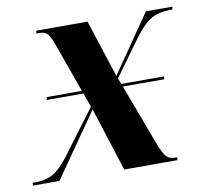

<svg xmlns="http://www.w3.org/2000/svg" viewBox="-84 -607 724 677"><g transform="rotate(-10 278.0 -268.0)"><path d="M-19 0 -18 -10H-8Q28 -10 54 -24Q80 -38 112 -80L231 -239L213 -289H82L83 -299H209L145 -478Q135 -505 126 -515.5Q117 -526 98 -526H86L88 -536H271L338 -330L480 -536H575L573 -526H562Q526 -526 499 -511.5Q472 -497 437 -451L342 -320L350 -299H503L502 -289H354L433 -78Q450 -32 461.5 -21Q473 -10 491 -10H500L498 0H308L235 -228L76 0Z"/></g></svg>

Font: Noto Serif Display SemiCondensed
Style: Bold Italic
Weight: 700
Width: 4
Italic angle: -12°
Designer: Monotype Design Team
Foundry: Monotype Imaging Inc.
Version: Version 2.009